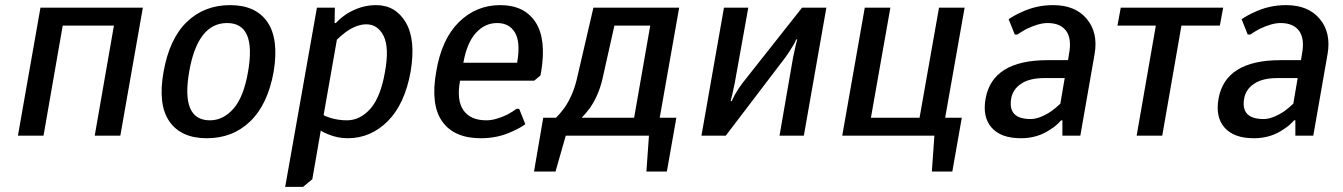

<svg xmlns="http://www.w3.org/2000/svg" viewBox="-20 -530 5245 750"><path d="M50 0 138 -500H538L450 0H350L425 -430H225L150 0Z M619 -250Q642 -379 710 -444.5Q778 -510 879 -510Q979 -510 1024.5 -444Q1070 -378 1049 -250Q1026 -122 957.5 -56Q889 10 788 10Q687 10 641.5 -56Q596 -122 619 -250ZM800 -60Q852 -60 892 -105.5Q932 -151 949 -250Q982 -440 867 -440Q752 -440 719 -250Q686 -60 800 -60Z M1094 200 1218 -500H1288L1287 -440H1292Q1306 -456 1333 -475Q1389 -510 1449 -510Q1525 -510 1565 -442.5Q1605 -375 1584 -250Q1561 -123 1494.5 -56.5Q1428 10 1338 10Q1299 10 1263 -5Q1246 -11 1233 -20L1200 170L1164 200ZM1335 -60Q1387 -60 1427 -105.5Q1467 -151 1484 -250Q1501 -344 1478.5 -389.5Q1456 -435 1411 -435Q1373 -435 1331 -405Q1311 -390 1296 -375L1244 -80Q1251 -76 1269 -70Q1301 -60 1335 -60Z M1858 10Q1754 10 1707.5 -55.5Q1661 -121 1684 -250Q1705 -377 1772.5 -443.5Q1840 -510 1934 -510Q2028 -510 2071.5 -444Q2115 -378 2094 -250L2091 -235L2067 -215H1777Q1763 -138 1790.5 -99Q1818 -60 1880 -60Q1915 -60 1961 -82Q1983 -94 1998 -105H2008L2032 -45Q2012 -30 1982 -17Q1926 10 1858 10ZM1790 -285H2000Q2014 -364 1992 -402Q1970 -440 1922 -440Q1874 -440 1839 -401.5Q1804 -363 1790 -285Z M2066 140 2102 -70H2152Q2168 -86 2185 -109Q2218 -157 2233 -220L2298 -500H2633L2557 -70H2622L2585 140H2505L2515 0H2190L2150 140ZM2252 -70H2457L2520 -430H2380L2333 -220Q2318 -157 2285 -109Q2268 -86 2252 -70Z M2720 0 2808 -500H2903L2850 -205L2840 -159L2834 -135H2838L2850 -159Q2864 -184 2880 -205L3113 -500H3208L3120 0H3025L3078 -306L3088 -352L3094 -376H3090Q3086 -364 3078 -352Q3061 -324 3048 -306L2815 0Z M3620 140 3630 0H3270L3358 -500H3458L3382 -70H3572L3648 -500H3748L3672 -70H3737L3700 140Z M3968 10Q3890 10 3853.5 -31.5Q3817 -73 3830 -145Q3857 -295 4072 -295H4152L4156 -320Q4167 -379 4144.5 -409.5Q4122 -440 4072 -440Q4038 -440 3990 -417Q3968 -405 3954 -395H3944L3920 -455Q3944 -471 3969 -482Q4027 -510 4094 -510Q4180 -510 4225 -456.5Q4270 -403 4256 -320L4200 0H4130V-60H4125Q4108 -40 4084 -25Q4034 10 3968 10ZM4006 -65Q4040 -65 4086 -95Q4104 -108 4122 -125L4139 -225H4059Q4002 -225 3969 -203Q3936 -181 3930 -145Q3916 -65 4006 -65Z M4420 0 4495 -430H4345L4358 -500H4758L4745 -430H4595L4520 0Z M4878 10Q4800 10 4763.5 -31.5Q4727 -73 4740 -145Q4767 -295 4982 -295H5062L5066 -320Q5077 -379 5054.5 -409.5Q5032 -440 4982 -440Q4948 -440 4900 -417Q4878 -405 4864 -395H4854L4830 -455Q4854 -471 4879 -482Q4937 -510 5004 -510Q5090 -510 5135 -456.5Q5180 -403 5166 -320L5110 0H5040V-60H5035Q5018 -40 4994 -25Q4944 10 4878 10ZM4916 -65Q4950 -65 4996 -95Q5014 -108 5032 -125L5049 -225H4969Q4912 -225 4879 -203Q4846 -181 4840 -145Q4826 -65 4916 -65Z"/></svg>

Font: Scada
Style: Italic
Weight: 400
Italic angle: -10°
Designer: Jovanny Lemonad
Foundry: Jovanny Lemonad
Version: Version 4.100;PS 004.100;hotconv 1.0.88;makeotf.lib2.5.64775